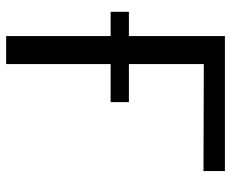

<svg xmlns="http://www.w3.org/2000/svg" viewBox="-82 -652 735 610"><g transform="rotate(90 285.0 -347.5)"><path d="M18 -332V-390H95V-695H524V-627L184 -628V-390H305V-332H184V0H95V-332Z"/></g></svg>

Font: Coval
Style: Light
Weight: 300
Foundry: Context Ltd
Version: Version 001.000